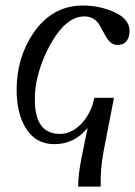

<svg xmlns="http://www.w3.org/2000/svg" viewBox="-20 -531 495 704"><path d="M349.1 153.3H266.6Q266.6 109.4 279.3 45.4Q290.5 -8.8 301.3 -62Q252.4 -2.4 179.2 -2.4Q109.4 -2.4 73.2 -63.5Q41 -117.7 41 -201.2Q41 -318.4 101.6 -408.7Q170.9 -510.7 283.7 -510.7Q338.9 -510.7 388.2 -491.2Q455.1 -465.3 455.1 -417.5Q455.1 -410.6 453.6 -403.3Q446.8 -366.2 410.2 -366.2Q386.7 -366.2 370.1 -394Q356 -419.4 341.8 -444.3Q321.3 -471.2 289.1 -470.7Q226.1 -470.7 172.4 -381.3Q129.9 -310.5 113.8 -231Q107.4 -196.3 107.9 -165Q107.9 -40 199.7 -40Q245.1 -40 282.2 -81.5Q315.9 -120.1 325.7 -172.4H397.9L359.9 23.4Q347.7 86.4 349.1 153.3Z"/></svg>

Font: Accordance
Style: Italic
Weight: 400
Italic angle: -11°
Version: Version 1.2 (build January 31, 2020) Miklal Software Solutio